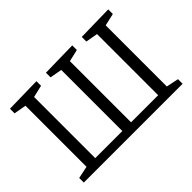

<svg xmlns="http://www.w3.org/2000/svg" viewBox="-125 -986 1274 1274"><g transform="rotate(-45 512.0 -349.0)"><path d="M48.7 0V-43.3L148.3 -64L135.3 -45.7V-650.7L150.7 -631.7L48.7 -649.7V-693L302 -698V-654.7L202.7 -631.7L217 -651V-39L204.3 -61H487.7L471.3 -39.7V-650.7L486 -631.7L386.3 -649.7V-693L638 -698V-654.7L539.7 -632L553 -651V-39L539.7 -61H824.3L807.3 -39V-650.7L822 -632.3L722.3 -649.7V-693L975.7 -698V-654.7L875.7 -632L889 -651V-41.7L876 -64L975.7 -43.3V0Z"/></g></svg>

Font: Bitter Thin
Style: Regular
Weight: 100
Designer: Sol Matas, and Bitter project Authors
Foundry: Sol Matas
Version: Version 2.002